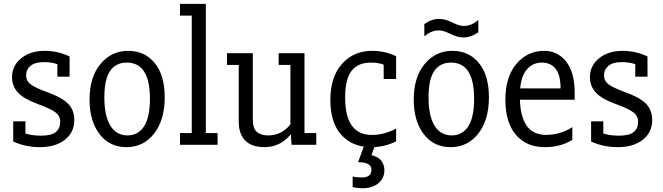

<svg xmlns="http://www.w3.org/2000/svg" viewBox="-20 -761 3484 1009"><path d="M190.1 12.3Q113.6 12.3 49.4 -17.3V-123.5H113.6V-59.3Q150.6 -48.1 195.1 -48.1Q250.6 -48.1 273.5 -67.3Q296.3 -86.4 296.3 -121Q296.3 -153.1 269.1 -172.2Q242 -191.4 184 -212.3Q102.5 -242 72.8 -275.9Q43.2 -309.9 43.2 -355.6Q43.2 -416 91.4 -454.9Q139.5 -493.8 214.8 -493.8Q284 -493.8 345.7 -464.2V-358H281.5V-423.5Q253.1 -434.6 211.1 -434.6Q164.2 -434.6 140.7 -415.4Q117.3 -396.3 117.3 -365.4Q117.3 -334.6 142.6 -316.7Q167.9 -298.8 222.2 -279Q300 -251.9 335.2 -218.5Q370.4 -185.2 370.4 -129.6Q370.4 -65.4 321 -26.5Q271.6 12.3 190.1 12.3Z M450.6 -238.3Q450.6 -355.6 508 -424.7Q565.4 -493.8 653.1 -493.8Q740.7 -493.8 793.2 -429.6Q845.7 -365.4 845.7 -249.4Q845.7 -130.9 790.1 -59.3Q734.6 12.3 644.4 12.3Q555.6 12.3 503.1 -56.2Q450.6 -124.7 450.6 -238.3ZM528.4 -249.4Q528.4 -151.9 559.9 -100.6Q591.4 -49.4 650.6 -49.4Q706.2 -49.4 737 -96.9Q767.9 -144.4 767.9 -242Q767.9 -432.1 646.9 -432.1Q588.9 -432.1 558.6 -388.3Q528.4 -344.4 528.4 -249.4Z M925.9 -61.7H987.7V-679H925.9V-740.7H1061.7V-61.7H1123.5V0H925.9Z M1506.2 -419.8H1444.4V-481.5H1580.2V-61.7H1642V0H1512.3L1508.6 -53.1H1506.2Q1451.9 12.3 1369.1 12.3Q1303.7 12.3 1269.1 -22.2Q1234.6 -56.8 1234.6 -122.2V-419.8H1172.8V-481.5H1308.6V-134.6Q1308.6 -85.2 1330.2 -67.3Q1351.9 -49.4 1388.9 -49.4Q1460.5 -49.4 1506.2 -107.4Z M2061.7 -18.5Q2002.5 12.3 1932.1 12.3Q1832.1 12.3 1774.1 -51.9Q1716 -116 1716 -235.8Q1716 -356.8 1777.2 -425.3Q1838.3 -493.8 1935.8 -493.8Q2003.7 -493.8 2061.7 -465.4V-345.7H1996.3V-421Q1969.1 -432.1 1929.6 -432.1Q1860.5 -432.1 1827.2 -388.3Q1793.8 -344.4 1793.8 -249.4Q1793.8 -148.1 1829.6 -100Q1865.4 -51.9 1933.3 -51.9Q2000 -51.9 2061.7 -85.2ZM1833.3 166.7Q1856.8 171.6 1881.5 171.6Q1904.9 171.6 1918.5 162.3Q1932.1 153.1 1932.1 130.9Q1932.1 91.4 1861.7 91.4L1898.8 -9.9H1955.6L1932.1 54.3Q1969.1 63 1984.6 84.6Q2000 106.2 2000 133.3Q2000 176.5 1967.9 202.5Q1935.8 228.4 1884 228.4Q1859.3 228.4 1833.3 222.2Z M2154.3 -238.3Q2154.3 -355.6 2211.7 -424.7Q2269.1 -493.8 2356.8 -493.8Q2444.4 -493.8 2496.9 -429.6Q2549.4 -365.4 2549.4 -249.4Q2549.4 -130.9 2493.8 -59.3Q2438.3 12.3 2348.1 12.3Q2259.3 12.3 2206.8 -56.2Q2154.3 -124.7 2154.3 -238.3ZM2232.1 -249.4Q2232.1 -151.9 2263.6 -100.6Q2295.1 -49.4 2354.3 -49.4Q2409.9 -49.4 2440.7 -96.9Q2471.6 -144.4 2471.6 -242Q2471.6 -432.1 2350.6 -432.1Q2292.6 -432.1 2262.3 -388.3Q2232.1 -344.4 2232.1 -249.4ZM2209.9 -571.6V-634.6Q2248.1 -661.7 2288.9 -661.7Q2321 -661.7 2364.2 -639.5Q2395.1 -624.7 2417.3 -624.7Q2456.8 -624.7 2491.4 -654.3H2493.8V-591.4Q2455.6 -564.2 2414.8 -564.2Q2382.7 -564.2 2339.5 -586.4Q2308.6 -601.2 2286.4 -601.2Q2246.9 -601.2 2212.3 -571.6Z M2987.7 -92.6V-25.9Q2925.9 12.3 2843.2 12.3Q2745.7 12.3 2690.7 -53.1Q2635.8 -118.5 2635.8 -235.8Q2635.8 -356.8 2693.8 -425.3Q2751.9 -493.8 2839.5 -493.8Q2911.1 -493.8 2955.6 -437Q3000 -380.2 3000 -275.3V-237H2712.3Q2714.8 -150.6 2746.3 -102.5Q2777.8 -54.3 2846.9 -51.9Q2923.5 -51.9 2987.7 -92.6ZM2925.9 -296.3Q2925.9 -366.7 2900 -399.4Q2874.1 -432.1 2827.2 -432.1Q2781.5 -432.1 2750.6 -398.1Q2719.8 -364.2 2713.6 -296.3Z M3227.2 12.3Q3150.6 12.3 3086.4 -17.3V-123.5H3150.6V-59.3Q3187.7 -48.1 3232.1 -48.1Q3287.7 -48.1 3310.5 -67.3Q3333.3 -86.4 3333.3 -121Q3333.3 -153.1 3306.2 -172.2Q3279 -191.4 3221 -212.3Q3139.5 -242 3109.9 -275.9Q3080.2 -309.9 3080.2 -355.6Q3080.2 -416 3128.4 -454.9Q3176.5 -493.8 3251.9 -493.8Q3321 -493.8 3382.7 -464.2V-358H3318.5V-423.5Q3290.1 -434.6 3248.1 -434.6Q3201.2 -434.6 3177.8 -415.4Q3154.3 -396.3 3154.3 -365.4Q3154.3 -334.6 3179.6 -316.7Q3204.9 -298.8 3259.3 -279Q3337 -251.9 3372.2 -218.5Q3407.4 -185.2 3407.4 -129.6Q3407.4 -65.4 3358 -26.5Q3308.6 12.3 3227.2 12.3Z"/></svg>

Font: Slabo 27px
Style: Regular
Weight: 400
Version: Version 1.02 Build 003a